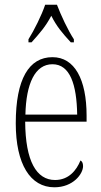

<svg xmlns="http://www.w3.org/2000/svg" viewBox="-20 -786 430 816"><path d="M101 -619V-606H114C148 -644 174 -673 198 -719C221 -673 246 -644 281 -606H294V-619C269 -657 239 -721 222 -766H172C157 -721 125 -657 101 -619ZM211 10C291 10 333 -47 333 -80C333 -94 328 -101 322 -104C305 -62 272 -21 214 -21C135 -21 88 -101 87 -269H348V-294C348 -449 297 -543 203 -543C103 -543 47 -450 47 -262C47 -88 109 10 211 10ZM308 -299H88C91 -431 129 -513 203 -513C278 -513 306 -426 308 -299Z"/></svg>

Font: Noto Serif Armenian ExtraCondensed ExtraLight
Style: Regular
Weight: 200
Width: 2
Designer: Monotype Design Team
Foundry: Monotype Imaging Inc.
Version: Version 2.008